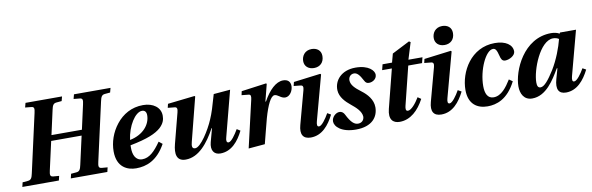

<svg xmlns="http://www.w3.org/2000/svg" viewBox="-50 -1161 4981 1615"><g transform="rotate(-10 2441.0 -354.0)"><path d="M40 0H352L361 -38L311 -42C283 -45 284 -62 292 -98L346 -339H606L552 -98C544 -62 537 -44 508 -42L463 -38L454 0H766L775 -38L725 -42C697 -45 698 -62 706 -98L817 -594C825 -630 832 -648 861 -650L905 -654L915 -692H603L593 -654L644 -649C672 -647 671 -630 663 -594L617 -387H357L403 -594C411 -630 418 -648 447 -650L491 -654L501 -692H189L179 -654L230 -649C258 -647 257 -630 249 -594L138 -98C130 -62 123 -44 94 -42L49 -38Z M848 -161C848 -23 939 12 1011 12C1098 12 1192 -20 1265 -152L1235 -176C1182 -100 1135 -54 1075 -54C1016 -54 997 -109 997 -163V-187C1147 -216 1218 -248 1261 -286C1300 -322 1307 -355 1307 -386C1307 -457 1244 -502 1159 -502C1060 -502 983 -456 929 -388C875 -320 848 -238 848 -161ZM1001 -232C1015 -347 1083 -456 1142 -456C1166 -456 1179 -440 1179 -412C1179 -334 1117 -255 1001 -232Z M1360 -443 1419 -437C1438 -435 1442 -421 1434 -391L1367 -133C1346 -53 1354 12 1434 12C1547 12 1630 -94 1693 -210H1697L1666 -96C1648 -28 1676 12 1730 12C1827 12 1888 -65 1929 -148L1900 -166C1874 -121 1837 -68 1814 -68C1795 -68 1794 -89 1802 -115L1903 -502L1761 -490C1732 -388 1716 -335 1694 -285C1658 -199 1576 -68 1529 -68C1501 -68 1500 -91 1510 -128L1604 -497L1599 -502L1368 -476Z M1971 12 2111 0C2129 -65 2147 -146 2166 -213C2197 -322 2231 -392 2263 -392C2275 -392 2288 -385 2301 -376C2315 -366 2331 -357 2349 -357C2389 -357 2417 -404 2417 -443C2417 -483 2393 -502 2355 -502C2294 -502 2233 -443 2183 -352H2178L2215 -497L2210 -502L1997 -473L1990 -440L2049 -434C2068 -432 2070 -418 2064 -391Z M2550 -632C2550 -587 2583 -559 2631 -559C2682 -559 2717 -592 2717 -647C2717 -696 2681 -720 2637 -720C2578 -720 2550 -675 2550 -632ZM2433 -107C2412 -30 2436 12 2503 12C2600 12 2661 -65 2703 -149L2673 -166C2648 -121 2610 -68 2587 -68C2568 -68 2569 -89 2576 -115L2679 -496L2673 -502L2443 -473L2435 -440L2493 -434C2513 -432 2517 -419 2510 -392Z M2709 -89C2709 -45 2764 12 2889 12C3026 12 3081 -62 3081 -145C3081 -211 3035 -261 2990 -295C2934 -337 2907 -366 2905 -404C2904 -435 2926 -456 2952 -456C2978 -456 2998 -436 3026 -382C3036 -362 3047 -356 3065 -356C3092 -356 3131 -375 3131 -415C3131 -448 3086 -502 2973 -502C2852 -502 2787 -424 2791 -340C2794 -281 2839 -236 2881 -202C2923 -168 2964 -131 2967 -86C2967 -55 2945 -34 2915 -34C2884 -34 2856 -54 2819 -128C2811 -144 2798 -158 2775 -158C2745 -158 2709 -126 2709 -89Z M3190 -111C3168 -24 3204 12 3262 12C3355 12 3425 -56 3473 -147L3445 -166C3415 -116 3375 -68 3346 -68C3326 -68 3327 -89 3332 -111L3414 -442H3532L3544 -490H3424L3468 -633L3455 -641L3304 -564L3284 -490H3203L3191 -442H3274Z M3665 -632C3665 -587 3698 -559 3746 -559C3797 -559 3832 -592 3832 -647C3832 -696 3796 -720 3752 -720C3693 -720 3665 -675 3665 -632ZM3548 -107C3527 -30 3551 12 3618 12C3715 12 3776 -65 3818 -149L3788 -166C3763 -121 3725 -68 3702 -68C3683 -68 3684 -89 3691 -115L3794 -496L3788 -502L3558 -473L3550 -440L3608 -434C3628 -432 3632 -419 3625 -392Z M3852 -155C3852 -34 3925 12 4013 12C4088 12 4185 -16 4257 -159L4227 -180C4189 -119 4142 -54 4076 -54C4023 -54 4005 -101 4005 -162C4005 -298 4077 -456 4140 -456C4160 -456 4171 -442 4184 -389C4190 -364 4198 -342 4225 -342C4260 -342 4312 -369 4312 -405C4312 -462 4255 -502 4163 -502C3958 -502 3852 -310 3852 -155Z M4296 -108C4296 -47 4323 12 4394 12C4513 12 4587 -111 4640 -202H4646L4621 -114C4597 -29 4620 12 4683 12C4778 12 4840 -65 4882 -149L4853 -165C4828 -121 4790 -68 4766 -68C4748 -68 4748 -88 4755 -115L4856 -494H4719L4715 -485C4697 -496 4671 -502 4644 -502C4406 -502 4296 -239 4296 -108ZM4450 -115C4450 -220 4540 -456 4653 -456C4672 -456 4689 -451 4702 -442C4684 -371 4648 -274 4599 -194C4550 -116 4511 -68 4479 -68C4456 -68 4450 -87 4450 -115Z"/></g></svg>

Font: Heuristica
Style: Bold Italic
Weight: 700
Italic angle: -13°
Version: Version 1.0.1